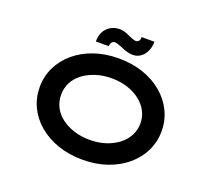

<svg xmlns="http://www.w3.org/2000/svg" viewBox="-148 -1091 1417 1291"><g transform="rotate(20 561.0 -445.5)"><path d="M562 10Q465 10 385.5 -17.5Q306 -45 247 -94.5Q188 -144 156.5 -210Q125 -276 125 -352Q125 -428 157 -494Q189 -560 247.5 -609.5Q306 -659 385.5 -686.5Q465 -714 561 -714Q657 -714 736.5 -686.5Q816 -659 874.5 -609.5Q933 -560 965 -494Q997 -428 997 -352Q997 -276 965 -210Q933 -144 874.5 -94.5Q816 -45 736.5 -17.5Q657 10 562 10ZM561 -132Q624 -132 675.5 -149Q727 -166 765 -195.5Q803 -225 824 -265Q845 -305 845 -352Q845 -399 824 -439Q803 -479 765 -508.5Q727 -538 675.5 -555Q624 -572 561 -572Q499 -572 447 -555Q395 -538 356.5 -508.5Q318 -479 298 -439Q278 -399 278 -352Q278 -305 298 -265Q318 -225 356.5 -195.5Q395 -166 447 -149Q499 -132 561 -132ZM637 -768Q616 -768 595 -774.5Q574 -781 551 -791Q533 -798 520.5 -802.5Q508 -807 498 -807Q485 -807 476.5 -796.5Q468 -786 468 -768H375Q375 -831 411 -866Q447 -901 499 -901Q517 -901 535.5 -895.5Q554 -890 578 -878Q594 -871 605.5 -867Q617 -863 626 -863Q640 -863 647.5 -873.5Q655 -884 654 -901H746Q746 -865 732.5 -834.5Q719 -804 694.5 -786Q670 -768 637 -768Z"/></g></svg>

Font: Lexend Zetta SemiBold
Style: Regular
Weight: 600
Designer: Bonnie Shaver-Troup, Thomas Jockin
Foundry: Lexend
Version: Version 1.007